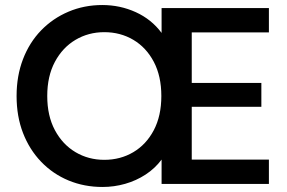

<svg xmlns="http://www.w3.org/2000/svg" viewBox="-20 -732 1144 764"><path d="M388 12Q315 12 252.5 -14Q190 -40 143.5 -88.5Q97 -137 71.5 -203Q46 -269 46 -350Q46 -430 71.5 -496.5Q97 -563 143.5 -611Q190 -659 252.5 -685.5Q315 -712 387 -712Q458 -712 520.5 -683.5Q583 -655 623 -601V-700H1050V-603H743V-402H1020V-307H743V-97H1050V0H623V-97Q597 -62 559.5 -37.5Q522 -13 478 -0.5Q434 12 388 12ZM395 -96Q459 -96 510.5 -126.5Q562 -157 592 -214Q622 -271 622 -350Q622 -429 592 -486Q562 -543 510.5 -573.5Q459 -604 395 -604Q332 -604 280.5 -573.5Q229 -543 198.5 -486Q168 -429 168 -350Q168 -271 198.5 -214Q229 -157 280.5 -126.5Q332 -96 395 -96Z"/></svg>

Font: DM Sans 18pt SemiBold
Style: Regular
Weight: 600
Designer: Colophon Foundry, Jonny Pinhorn
Foundry: Colophon Foundry
Version: Version 4.004;gftools[0.9.30]